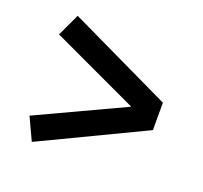

<svg xmlns="http://www.w3.org/2000/svg" viewBox="-95 -697 767 724"><g transform="rotate(20 289.0 -335.0)"><path d="M58 -172 407 -335 58 -498 100 -588 514 -390V-280L100 -82Z"/></g></svg>

Font: Oxanium SemiBold
Style: Regular
Weight: 600
Designer: Severin Meyer
Version: Version 2.000